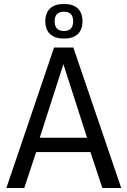

<svg xmlns="http://www.w3.org/2000/svg" viewBox="-20 -946 641 966"><path d="M12 0 252 -707H349L590 0H495L435 -181H162L102 0ZM180 -253H418L299 -623ZM302 -752Q256 -752 232 -774.5Q208 -797 208 -839Q208 -881 232 -903.5Q256 -926 302 -926Q348 -926 371.5 -903.5Q395 -881 395 -839Q395 -797 371.5 -774.5Q348 -752 302 -752ZM302 -790Q348 -790 348 -839Q348 -887 302 -887Q255 -887 255 -839Q255 -790 302 -790Z"/></svg>

Font: Georama ExtraCondensed Thin
Style: Regular
Weight: 400
Version: Version 1.001